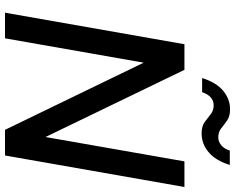

<svg xmlns="http://www.w3.org/2000/svg" viewBox="-104 -814 918 749"><g transform="rotate(90 354.5 -439.0)"><path d="M29 0 152 -700H252L514 -158L609 -700H709L586 0H486L224 -541L129 0ZM284 -769Q301 -824 333.5 -851Q366 -878 406 -878Q433 -878 449.5 -866.5Q466 -855 480 -843.5Q494 -832 516 -832Q532 -832 546 -843.5Q560 -855 567 -877H623Q606 -822 573.5 -794.5Q541 -767 500 -767Q472 -767 455.5 -779Q439 -791 425 -802.5Q411 -814 390 -814Q373 -814 360 -803Q347 -792 339 -769Z"/></g></svg>

Font: DM Sans 17pt Medium
Style: Italic
Weight: 500
Italic angle: -10°
Version: Version 4.004;gftools[0.9.30]